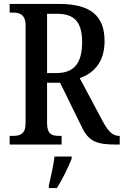

<svg xmlns="http://www.w3.org/2000/svg" viewBox="-20 -734 628 975"><path d="M29 0H293V-44H281C244 -44 219 -52 219 -109V-314H285L395 -90C430 -15 472 0 569 0H588V-44H584C550 -44 526 -71 498 -125L385 -337C451 -361 511 -413 511 -525C511 -653 441 -714 280 -714H29V-670H46C79 -670 110 -661 110 -604V-109C110 -52 81 -44 46 -44H29ZM267 -363H219V-664H271C360 -664 397 -619 397 -520C397 -417 359 -363 267 -363ZM228 208V221H269C295 179 329 113 344 71V61H257C251 109 238 164 228 208Z"/></svg>

Font: Noto Serif Condensed Medium
Style: Regular
Weight: 500
Width: 3
Designer: Monotype Design Team
Foundry: Monotype Imaging Inc.
Version: Version 2.015